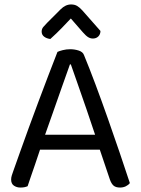

<svg xmlns="http://www.w3.org/2000/svg" viewBox="-20 -834 632 862"><path d="M298 -751Q282 -734 258.5 -709.5Q235 -685 206 -659Q189 -661 178 -669.5Q167 -678 167 -692Q167 -704 174.5 -713Q182 -722 193 -733L252 -792Q274 -814 299 -814Q315 -814 326 -807.5Q337 -801 349 -788L431 -695Q431 -680 421.5 -670.5Q412 -661 397 -661Q386 -661 376 -667Q366 -673 352 -689ZM298 -545H294Q279 -503 258.5 -445Q238 -387 216.5 -325.5Q195 -264 176 -211L171 -196Q165 -178 156 -151Q147 -124 137 -94.5Q127 -65 118 -39.5Q109 -14 104 2Q97 5 89.5 6.5Q82 8 71 8Q55 8 42.5 -0.5Q30 -9 30 -28Q30 -37 33 -46.5Q36 -56 40 -67Q52 -101 69.5 -150Q87 -199 108 -257Q129 -315 152 -376Q175 -437 197 -495Q219 -553 238 -601Q246 -605 262 -609Q278 -613 295 -613Q315 -613 333.5 -607Q352 -601 357 -587Q381 -529 408.5 -455.5Q436 -382 464 -302.5Q492 -223 517.5 -148Q543 -73 563 -12Q556 -3 544.5 2.5Q533 8 519 8Q500 8 490 -0.5Q480 -9 473 -29L418 -192L410 -220Q390 -281 368.5 -343Q347 -405 328.5 -458Q310 -511 298 -545ZM132 -162 158 -229H437L453 -162Z"/></svg>

Font: Baloo Bhaina 2
Style: Regular
Weight: 400
Designer: Yesha Goshar, Manish Minz, Shuchita Grover and Ek Type
Foundry: Ek Type
Version: Version 1.700